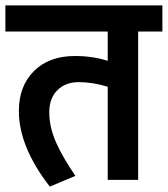

<svg xmlns="http://www.w3.org/2000/svg" viewBox="-30 -668 623 713"><path d="M573 -551H483V0H370V-346Q313 -363 263 -363Q213 -363 183 -333Q153 -303 153 -251Q153 -196 178 -139.5Q203 -83 250 -15L155 25Q40 -123 40 -256Q40 -348 96 -404Q152 -460 248 -460Q315 -460 370 -442V-551H-10V-648H573Z"/></svg>

Font: Madhuban Medium
Style: Regular
Weight: 500
Designer: jaikishan Patel
Foundry: MagicType
Version: Version 1.000